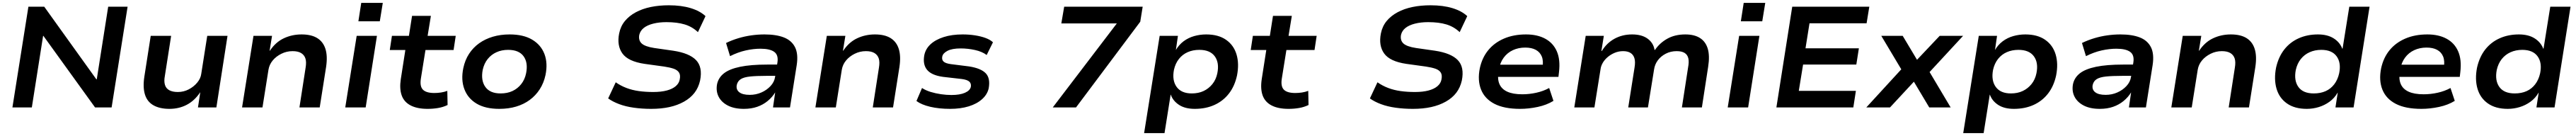

<svg xmlns="http://www.w3.org/2000/svg" viewBox="-20 -752 18048 952"><path d="M67 0 179 -705H290L655 -197H658L738 -705H874L762 0H646L284 -501H282L203 0Z M1167 10Q1100 10 1056 -14.5Q1012 -39 996 -89Q980 -139 991 -213L1036 -501H1179L1135 -220Q1128 -184 1135.5 -158.5Q1143 -133 1166 -120.5Q1189 -108 1226 -108Q1267 -108 1302.5 -126.5Q1338 -145 1362 -174Q1386 -203 1390 -235L1432 -501H1574L1496 0H1367L1383 -105H1382Q1343 -47 1288.5 -18.5Q1234 10 1167 10Z M1676 0 1756 -501H1886L1869 -397H1871Q1911 -457 1968.5 -484Q2026 -511 2093 -511Q2161 -511 2202.5 -485.5Q2244 -460 2260 -410Q2276 -360 2265 -285L2220 0H2078L2121 -277Q2128 -318 2120 -342.5Q2112 -367 2090 -380.5Q2068 -394 2030 -394Q1988 -394 1951 -375.5Q1914 -357 1890.5 -328.5Q1867 -300 1861 -264L1819 0Z M2491 -603 2511 -732H2662L2641 -603ZM2399 0 2479 -501H2621L2542 0Z M2976 10Q2903 10 2857 -14Q2811 -38 2794.5 -84Q2778 -130 2788 -197L2820 -402H2711L2726 -501H2845L2867 -641H2999L2976 -501H3173L3158 -402H2961L2929 -203Q2920 -148 2943 -124.5Q2966 -101 3023 -101Q3046 -101 3069.5 -104.5Q3093 -108 3114 -116L3116 -17Q3085 -2 3049.5 4Q3014 10 2976 10Z M3478 10Q3381 10 3319.5 -26.5Q3258 -63 3233.5 -128Q3209 -193 3226 -275Q3238 -332 3266.5 -375.5Q3295 -419 3337 -449Q3379 -479 3433 -495Q3487 -511 3551 -511Q3647 -511 3708.5 -474.5Q3770 -438 3794.5 -374Q3819 -310 3802 -227Q3790 -171 3761.5 -127Q3733 -83 3691.5 -52.5Q3650 -22 3596.5 -6Q3543 10 3478 10ZM3487 -98Q3535 -98 3571 -115Q3607 -132 3632 -163.5Q3657 -195 3666 -239Q3681 -313 3648.5 -358Q3616 -403 3540 -403Q3495 -403 3458.5 -386.5Q3422 -370 3397 -339Q3372 -308 3362 -263Q3348 -189 3380.5 -143.5Q3413 -98 3487 -98Z M4542 10Q4479 10 4421.5 2Q4364 -6 4318.5 -23Q4273 -40 4241 -63L4294 -176Q4328 -152 4368.5 -136.5Q4409 -121 4456 -114.5Q4503 -108 4557 -108Q4612 -108 4651.5 -118.5Q4691 -129 4714 -148.5Q4737 -168 4742 -194Q4749 -226 4737.5 -244Q4726 -262 4700 -271Q4674 -280 4634 -286L4496 -305Q4381 -322 4341 -377.5Q4301 -433 4318 -518Q4328 -568 4358 -604.5Q4388 -641 4434.5 -666Q4481 -691 4539.5 -703Q4598 -715 4666 -715Q4754 -715 4819.5 -695Q4885 -675 4923 -639L4870 -527Q4830 -565 4777 -581Q4724 -597 4649 -597Q4598 -597 4556.5 -586.5Q4515 -576 4490.5 -556.5Q4466 -537 4459 -508Q4452 -470 4475.5 -448Q4499 -426 4564 -416L4697 -397Q4810 -380 4857 -331Q4904 -282 4885 -188Q4874 -139 4846 -102.5Q4818 -66 4772.5 -40.5Q4727 -15 4670 -2.5Q4613 10 4542 10Z M5192 10Q5125 10 5080 -13Q5035 -36 5015 -75Q4995 -114 5004 -163Q5014 -209 5052.5 -239Q5091 -269 5165.5 -284.5Q5240 -300 5356 -300H5445L5434 -221H5348Q5280 -221 5236 -216.5Q5192 -212 5170 -198Q5148 -184 5142 -157Q5136 -125 5159.5 -106.5Q5183 -88 5233 -88Q5276 -88 5314 -104.5Q5352 -121 5379 -150Q5406 -179 5411 -216L5427 -315Q5435 -367 5404.5 -389Q5374 -411 5308 -411Q5259 -411 5205 -399Q5151 -387 5095 -359L5067 -451Q5108 -471 5153 -484.5Q5198 -498 5244.5 -504.5Q5291 -511 5336 -511Q5418 -511 5472 -490Q5526 -469 5550 -422Q5574 -375 5562 -296L5515 0H5396L5411 -104V-105Q5391 -72 5359 -45.5Q5327 -19 5285.5 -4.5Q5244 10 5192 10Z M5693 0 5773 -501H5903L5886 -397H5888Q5928 -457 5985.5 -484Q6043 -511 6110 -511Q6178 -511 6219.5 -485.5Q6261 -460 6277 -410Q6293 -360 6282 -285L6237 0H6095L6138 -277Q6145 -318 6137 -342.5Q6129 -367 6107 -380.5Q6085 -394 6047 -394Q6005 -394 5968 -375.5Q5931 -357 5907.5 -328.5Q5884 -300 5878 -264L5836 0Z M6637 10Q6559 10 6497.5 -4.5Q6436 -19 6401 -45L6440 -136Q6466 -119 6500.5 -108.5Q6535 -98 6573 -92.5Q6611 -87 6646 -87Q6705 -87 6740.5 -102.5Q6776 -118 6782 -144Q6786 -167 6771.5 -180.5Q6757 -194 6718 -199L6587 -214Q6507 -225 6475.5 -263Q6444 -301 6456 -366Q6465 -410 6499.5 -442Q6534 -474 6591.5 -492.5Q6649 -511 6725 -511Q6770 -511 6811.5 -504.5Q6853 -498 6885.5 -486Q6918 -474 6937 -456L6893 -367Q6861 -391 6811 -402Q6761 -413 6711 -413Q6651 -413 6619 -396.5Q6587 -380 6582 -357Q6577 -334 6591 -321Q6605 -308 6643 -303L6770 -287Q6853 -274 6886.5 -239Q6920 -204 6907 -133Q6897 -90 6860.5 -57.5Q6824 -25 6767 -7.5Q6710 10 6637 10Z M7356 0 7843 -638 7846 -588H7416L7436 -705H7986L7969 -600L7519 0Z M7996 180 8105 -501H8233L8218 -398H8216Q8239 -438 8272.5 -463Q8306 -488 8347 -499.5Q8388 -511 8431 -511Q8516 -511 8570 -473.5Q8624 -436 8643.5 -371Q8663 -306 8647 -224Q8631 -150 8591 -98Q8551 -46 8490 -18Q8429 10 8351 10Q8283 10 8240.5 -18Q8198 -46 8183 -89L8182 -90L8139 180ZM8330 -98Q8377 -98 8413 -115Q8449 -132 8474.5 -163.5Q8500 -195 8509 -239Q8524 -313 8491 -358Q8458 -403 8383 -403Q8338 -403 8301.5 -387Q8265 -371 8240 -339.5Q8215 -308 8205 -263Q8191 -189 8224 -143.5Q8257 -98 8330 -98Z M9008 10Q8935 10 8889 -14Q8843 -38 8826.5 -84Q8810 -130 8820 -197L8852 -402H8743L8758 -501H8877L8899 -641H9031L9008 -501H9205L9190 -402H8993L8961 -203Q8952 -148 8975 -124.5Q8998 -101 9055 -101Q9078 -101 9101.5 -104.5Q9125 -108 9146 -116L9148 -17Q9117 -2 9081.5 4Q9046 10 9008 10Z M9879 10Q9816 10 9758.5 2Q9701 -6 9655.5 -23Q9610 -40 9578 -63L9631 -176Q9665 -152 9705.5 -136.5Q9746 -121 9793 -114.5Q9840 -108 9894 -108Q9949 -108 9988.5 -118.5Q10028 -129 10051 -148.5Q10074 -168 10079 -194Q10086 -226 10074.5 -244Q10063 -262 10037 -271Q10011 -280 9971 -286L9833 -305Q9718 -322 9678 -377.5Q9638 -433 9655 -518Q9665 -568 9695 -604.5Q9725 -641 9771.5 -666Q9818 -691 9876.5 -703Q9935 -715 10003 -715Q10091 -715 10156.5 -695Q10222 -675 10260 -639L10207 -527Q10167 -565 10114 -581Q10061 -597 9986 -597Q9935 -597 9893.5 -586.5Q9852 -576 9827.5 -556.5Q9803 -537 9796 -508Q9789 -470 9812.5 -448Q9836 -426 9901 -416L10034 -397Q10147 -380 10194 -331Q10241 -282 10222 -188Q10211 -139 10183 -102.5Q10155 -66 10109.5 -40.5Q10064 -15 10007 -2.5Q9950 10 9879 10Z M10630 10Q10519 10 10451 -25Q10383 -60 10357 -124.5Q10331 -189 10348 -274Q10364 -348 10407 -400.5Q10450 -453 10517.5 -482Q10585 -511 10672 -511Q10751 -511 10806.5 -481Q10862 -451 10887.5 -393Q10913 -335 10903 -249L10899 -214H10450L10463 -299H10809L10787 -277Q10795 -325 10782.5 -356Q10770 -387 10740.5 -403Q10711 -419 10666 -419Q10619 -419 10580 -401Q10541 -383 10515.5 -348.5Q10490 -314 10482 -266L10480 -255Q10470 -201 10485 -165Q10500 -129 10540 -110.5Q10580 -92 10646 -92Q10695 -92 10744.5 -103Q10794 -114 10834 -136L10864 -46Q10817 -17 10754 -3.5Q10691 10 10630 10Z M11010 0 11090 -501H11217L11200 -396L11203 -395Q11237 -451 11292 -481Q11347 -511 11415 -511Q11483 -511 11523.5 -481.5Q11564 -452 11572 -404L11575 -402Q11608 -451 11661.5 -481Q11715 -511 11788 -511Q11851 -511 11890.5 -486Q11930 -461 11945 -411.5Q11960 -362 11948 -285L11904 0H11764L11807 -278Q11815 -319 11809 -344Q11803 -369 11783 -381.5Q11763 -394 11727 -394Q11685 -394 11650.5 -376Q11616 -358 11595 -329.5Q11574 -301 11569 -266L11526 0H11388L11432 -278Q11439 -319 11431.5 -344Q11424 -369 11404 -381.5Q11384 -394 11352 -394Q11321 -394 11293.5 -382.5Q11266 -371 11244.5 -353Q11223 -335 11210 -313Q11197 -291 11194 -268L11151 0Z M12177 -603 12197 -732H12348L12327 -603ZM12085 0 12165 -501H12307L12228 0Z M12426 0 12537 -705H13077L13058 -589H12658L12630 -414H13004L12986 -300H12613L12583 -116H12983L12965 0Z M13056 0 13327 -295 13332 -215 13161 -501H13311L13414 -329H13407L13570 -501H13734L13470 -216L13473 -292L13647 0H13497L13387 -184H13393L13222 0Z M13735 180 13844 -501H13972L13957 -398H13955Q13978 -438 14011.5 -463Q14045 -488 14086 -499.5Q14127 -511 14170 -511Q14255 -511 14309 -473.5Q14363 -436 14382.5 -371Q14402 -306 14386 -224Q14370 -150 14330 -98Q14290 -46 14229 -18Q14168 10 14090 10Q14022 10 13979.5 -18Q13937 -46 13922 -89L13921 -90L13878 180ZM14069 -98Q14116 -98 14152 -115Q14188 -132 14213.5 -163.5Q14239 -195 14248 -239Q14263 -313 14230 -358Q14197 -403 14122 -403Q14077 -403 14040.5 -387Q14004 -371 13979 -339.5Q13954 -308 13944 -263Q13930 -189 13963 -143.5Q13996 -98 14069 -98Z M14692 10Q14625 10 14580 -13Q14535 -36 14515 -75Q14495 -114 14504 -163Q14514 -209 14552.5 -239Q14591 -269 14665.5 -284.5Q14740 -300 14856 -300H14945L14934 -221H14848Q14780 -221 14736 -216.5Q14692 -212 14670 -198Q14648 -184 14642 -157Q14636 -125 14659.5 -106.5Q14683 -88 14733 -88Q14776 -88 14814 -104.5Q14852 -121 14879 -150Q14906 -179 14911 -216L14927 -315Q14935 -367 14904.5 -389Q14874 -411 14808 -411Q14759 -411 14705 -399Q14651 -387 14595 -359L14567 -451Q14608 -471 14653 -484.5Q14698 -498 14744.5 -504.5Q14791 -511 14836 -511Q14918 -511 14972 -490Q15026 -469 15050 -422Q15074 -375 15062 -296L15015 0H14896L14911 -104V-105Q14891 -72 14859 -45.5Q14827 -19 14785.5 -4.5Q14744 10 14692 10Z M15193 0 15273 -501H15403L15386 -397H15388Q15428 -457 15485.5 -484Q15543 -511 15610 -511Q15678 -511 15719.5 -485.5Q15761 -460 15777 -410Q15793 -360 15782 -285L15737 0H15595L15638 -277Q15645 -318 15637 -342.5Q15629 -367 15607 -380.5Q15585 -394 15547 -394Q15505 -394 15468 -375.5Q15431 -357 15407.5 -328.5Q15384 -300 15378 -264L15336 0Z M16142 10Q16057 10 16003 -28Q15949 -66 15930 -131.5Q15911 -197 15927 -279Q15944 -354 15984.5 -405.5Q16025 -457 16085.5 -484Q16146 -511 16220 -511Q16287 -511 16330.5 -483.5Q16374 -456 16391 -411L16393 -412L16440 -705H16582L16470 0H16343L16359 -103H16358Q16336 -65 16301.5 -40Q16267 -15 16226 -2.5Q16185 10 16142 10ZM16191 -98Q16238 -98 16274 -114Q16310 -130 16334.5 -162Q16359 -194 16369 -239Q16384 -313 16351 -358Q16318 -403 16244 -403Q16199 -403 16162 -386.5Q16125 -370 16100 -338.5Q16075 -307 16065 -262Q16051 -188 16083.5 -143Q16116 -98 16191 -98Z M16945 10Q16834 10 16766 -25Q16698 -60 16672 -124.5Q16646 -189 16663 -274Q16679 -348 16722 -400.5Q16765 -453 16832.5 -482Q16900 -511 16987 -511Q17066 -511 17121.5 -481Q17177 -451 17202.5 -393Q17228 -335 17218 -249L17214 -214H16765L16778 -299H17124L17102 -277Q17110 -325 17097.5 -356Q17085 -387 17055.5 -403Q17026 -419 16981 -419Q16934 -419 16895 -401Q16856 -383 16830.5 -348.5Q16805 -314 16797 -266L16795 -255Q16785 -201 16800 -165Q16815 -129 16855 -110.5Q16895 -92 16961 -92Q17010 -92 17059.5 -103Q17109 -114 17149 -136L17179 -46Q17132 -17 17069 -3.5Q17006 10 16945 10Z M17550 10Q17465 10 17411 -28Q17357 -66 17338 -131.5Q17319 -197 17335 -279Q17352 -354 17392.5 -405.5Q17433 -457 17493.5 -484Q17554 -511 17628 -511Q17695 -511 17738.5 -483.5Q17782 -456 17799 -411L17801 -412L17848 -705H17990L17878 0H17751L17767 -103H17766Q17744 -65 17709.5 -40Q17675 -15 17634 -2.5Q17593 10 17550 10ZM17599 -98Q17646 -98 17682 -114Q17718 -130 17742.5 -162Q17767 -194 17777 -239Q17792 -313 17759 -358Q17726 -403 17652 -403Q17607 -403 17570 -386.5Q17533 -370 17508 -338.5Q17483 -307 17473 -262Q17459 -188 17491.5 -143Q17524 -98 17599 -98Z"/></svg>

Font: Nunito Sans 7pt SemiExpanded
Style: Bold Italic
Weight: 700
Width: 6
Italic angle: -9°
Designer: Vernon Adams
Foundry: Vernon Adams
Version: Version 3.101;gftools[0.9.27]